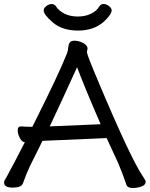

<svg xmlns="http://www.w3.org/2000/svg" viewBox="-27 -919 744 954"><path d="M527.8 -868.2Q527.8 -847.2 488.8 -811Q439 -767.1 361.1 -767.1Q283.2 -767.1 236.6 -806.6Q189.9 -846.2 189.9 -867.2Q189.9 -878.4 202.9 -888.7Q215.8 -898.9 230 -898.9Q244.1 -898.9 252 -886.2Q265.1 -865.2 293.5 -851.1Q321.8 -836.9 359.4 -836.9Q397 -836.9 425.5 -851.1Q454.1 -865.2 465.8 -886.2Q473.6 -899.4 487.8 -899.2Q502 -898.9 514.9 -888.4Q527.8 -877.9 527.8 -868.2ZM408.2 -680.2 404.8 -660.2Q404.8 -647.9 458 -522Q624 -127 685.1 -39.1Q697.3 -22 696.8 -16.1Q696.8 0 676.3 7.6Q655.8 15.1 631.3 15.1Q606.9 15.1 601.1 -1Q582 -57.1 561 -106.9L502.9 -232.9L184.1 -219.2Q168.9 -188.5 152.8 -155.8L123 -96.2Q105 -59.1 86.9 -7.8Q79.1 13.2 36.1 13.2Q-6.8 13.2 -6.8 -12.2Q-6.8 -20 -2.4 -26.1Q2 -32.2 5.9 -39.6Q9.8 -46.9 19.3 -64.9Q28.8 -83 48.3 -119.4Q67.9 -155.8 96.2 -211.9H99.1Q83 -211.9 72 -232.4Q61 -252.9 61 -272Q61 -291 78.1 -291H80.1Q98.1 -289.1 119.1 -289.1H133.8Q267.6 -555.2 306.2 -654.8Q310.1 -663.6 312 -682.4Q314 -701.2 320.6 -709Q327.1 -716.8 344.5 -716.8Q361.8 -716.8 383.1 -707Q404.3 -697.3 408.2 -680.2ZM473.1 -301.8Q391.1 -490.7 356 -585Q277.8 -413.1 220.2 -291Z"/></svg>

Font: LXGW WenKai Screen R
Style: Regular
Weight: 400
Designer: Fontworks Inc.
Version: Version 1.235;May 31, 2022